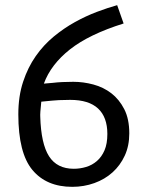

<svg xmlns="http://www.w3.org/2000/svg" viewBox="-20 -711 565 744"><path d="M459 -620Q325 -578 251 -519.5Q177 -461 150 -387L185 -390Q201 -392 221 -393Q241 -394 264 -394Q303 -394 342 -383.5Q381 -373 411.5 -349.5Q442 -326 461.5 -288Q481 -250 481 -194Q481 -146 463.5 -108Q446 -70 416 -43Q386 -16 345.5 -1.5Q305 13 260 13Q160 13 105.5 -52.5Q51 -118 51 -268Q51 -338 69.5 -394Q88 -450 118.5 -493.5Q149 -537 188.5 -569.5Q228 -602 270.5 -625.5Q313 -649 355.5 -665Q398 -681 434 -691ZM266 -57Q290 -57 313.5 -64Q337 -71 355.5 -87Q374 -103 385 -128.5Q396 -154 396 -192Q396 -257 360 -290.5Q324 -324 252 -324Q229 -324 208.5 -323Q188 -322 140 -317Q135 -271 136 -259Q139 -154 170 -105.5Q201 -57 266 -57Z"/></svg>

Font: Actor
Style: Regular
Weight: 400
Designer: Thomas Junold
Foundry: Thomas Junold
Version: Version 1.001